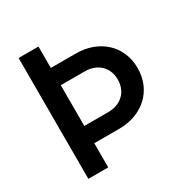

<svg xmlns="http://www.w3.org/2000/svg" viewBox="-162 -831 928 963"><g transform="rotate(-30 302.0 -350.0)"><path d="M76 0H191V-140H336C468 -140 568 -226 568 -358C568 -490 468 -576 336 -576H191V-700H76ZM191 -240V-476H330C402 -476 453 -430 453 -358C453 -286 402 -240 330 -240Z"/></g></svg>

Font: MV Cash Medium
Style: Regular
Weight: 500
Designer: Rodrigo Fuenzalida
Foundry: fragTYPE
Version: Version 1.100;Glyphs 3.1.2 (3151)